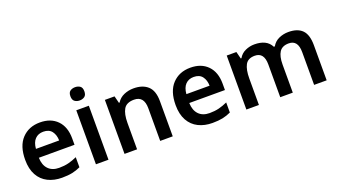

<svg xmlns="http://www.w3.org/2000/svg" viewBox="-64 -1276 3182 1811"><g transform="rotate(-20 1527.5 -370.5)"><path d="M299 -552Q408 -552 471.5 -487Q535 -422 535 -306V-242H177Q179 -168 218 -127.5Q257 -87 326 -87Q378 -87 420 -97.5Q462 -108 506 -128V-27Q466 -8 423 1Q380 10 320 10Q241 10 179.5 -20.5Q118 -51 83.5 -113Q49 -175 49 -267Q49 -406 118 -479Q187 -552 299 -552ZM299 -459Q248 -459 216.5 -426.5Q185 -394 180 -330H413Q412 -386 384.5 -422.5Q357 -459 299 -459Z M725 -751Q754 -751 774.5 -736.5Q795 -722 795 -685Q795 -648 774.5 -633Q754 -618 725 -618Q696 -618 675.5 -633Q655 -648 655 -685Q655 -722 675.5 -736.5Q696 -751 725 -751ZM788 -542V0H662V-542Z M1239 -552Q1330 -552 1381.5 -505Q1433 -458 1433 -353V0H1307V-328Q1307 -450 1207 -450Q1131 -450 1103 -402Q1075 -354 1075 -265V0H949V-542H1046L1064 -471H1071Q1097 -513 1142.5 -532.5Q1188 -552 1239 -552Z M1809 -552Q1918 -552 1981.5 -487Q2045 -422 2045 -306V-242H1687Q1689 -168 1728 -127.5Q1767 -87 1836 -87Q1888 -87 1930 -97.5Q1972 -108 2016 -128V-27Q1976 -8 1933 1Q1890 10 1830 10Q1751 10 1689.5 -20.5Q1628 -51 1593.5 -113Q1559 -175 1559 -267Q1559 -406 1628 -479Q1697 -552 1809 -552ZM1809 -459Q1758 -459 1726.5 -426.5Q1695 -394 1690 -330H1923Q1922 -386 1894.5 -422.5Q1867 -459 1809 -459Z M2793 -552Q2885 -552 2931.5 -505Q2978 -458 2978 -353V0H2852V-329Q2852 -450 2760 -450Q2694 -450 2666 -407Q2638 -364 2638 -282V0H2512V-329Q2512 -450 2419 -450Q2350 -450 2324 -402Q2298 -354 2298 -265V0H2172V-542H2269L2287 -471H2294Q2318 -513 2361.5 -532.5Q2405 -552 2452 -552Q2513 -552 2554.5 -531.5Q2596 -511 2618 -468H2628Q2653 -512 2698 -532Q2743 -552 2793 -552Z"/></g></svg>

Font: Noto Sans Gurmukhi UI SemiBold
Style: Regular
Weight: 600
Designer: Jelle Bosma - Monotype Design Team
Foundry: Monotype Imaging Inc.
Version: Version 2.004; ttfautohint (v1.8.4.7-5d5b)